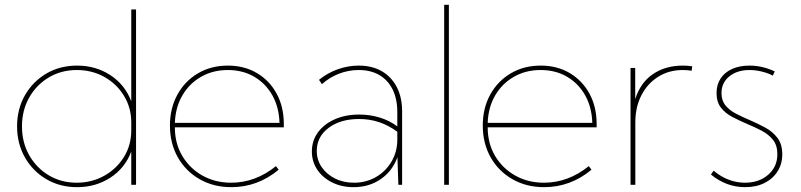

<svg xmlns="http://www.w3.org/2000/svg" viewBox="-20 -772 3344 802"><path d="M548.3 0H528.3V-138.7Q501.5 -68.8 440.4 -29.5Q379.4 9.8 302.2 9.8Q230 9.8 173.3 -23.7Q116.7 -57.1 84 -114.7Q51.3 -172.4 51.3 -244.1Q51.3 -316.4 84 -373.8Q116.7 -431.2 173.3 -464.6Q230 -498 302.2 -498Q379.4 -498 440.4 -458.5Q501.5 -418.9 528.3 -349.1V-732.4H548.3ZM300.3 -8.8Q362.8 -8.8 414.6 -37.4Q466.3 -65.9 497.3 -115.5Q528.3 -165 528.3 -228V-260.3Q528.3 -321.8 498 -371.6Q467.8 -421.4 416.3 -450.4Q364.7 -479.5 300.8 -479.5Q235.8 -479.5 183.8 -448.5Q131.8 -417.5 101.8 -364.3Q71.8 -311 71.8 -244.1Q71.8 -177.2 101.8 -124Q131.8 -70.8 183.6 -39.8Q235.4 -8.8 300.3 -8.8Z M1144 -63Q1056.2 9.8 946.3 9.8Q872.1 9.8 814 -23.4Q755.9 -56.6 722.9 -114.7Q689.9 -172.9 689.9 -247.6Q689.9 -320.3 721.2 -377Q752.4 -433.6 807.1 -465.8Q861.8 -498 931.6 -498Q1000.5 -498 1053.2 -466.8Q1106 -435.5 1135.7 -380.6Q1165.5 -325.7 1165.5 -253.9V-240.2H710.4Q710.4 -172.9 741.5 -120.6Q772.5 -68.4 825.7 -38.6Q878.9 -8.8 945.3 -8.8Q1046.9 -8.8 1132.8 -78.1ZM710.4 -258.8H1147.5Q1145.5 -324.2 1117.7 -373.8Q1089.8 -423.3 1042 -451.4Q994.1 -479.5 931.6 -479.5Q869.1 -479.5 819.8 -451.2Q770.5 -422.9 741.7 -373.3Q712.9 -323.7 710.4 -258.8Z M1659.7 0H1644L1640.1 -115.2Q1620.1 -58.6 1571.3 -24.4Q1522.5 9.8 1456.5 9.8Q1407.2 9.8 1367.7 -9.8Q1328.1 -29.3 1305.4 -63Q1282.7 -96.7 1282.7 -139.2Q1282.7 -184.1 1307.9 -218.8Q1333 -253.4 1377.7 -273.4Q1422.4 -293.5 1480.5 -293.5Q1525.4 -293.5 1566.2 -281Q1606.9 -268.6 1639.6 -244.1V-302.7Q1639.6 -357.9 1620.4 -397.5Q1601.1 -437 1564.9 -458.3Q1528.8 -479.5 1478.5 -479.5Q1435.5 -479.5 1395.8 -464.1Q1356 -448.7 1324.7 -420.4L1312.5 -438.5Q1347.7 -467.3 1390.9 -482.7Q1434.1 -498 1478.5 -498Q1534.2 -498 1574.7 -474.6Q1615.2 -451.2 1637.5 -408.2Q1659.7 -365.2 1659.7 -306.2ZM1458.5 -8.8Q1509.8 -8.8 1550.8 -32.7Q1591.8 -56.6 1615.7 -97.7Q1639.6 -138.7 1639.6 -189V-221.7Q1603 -248.5 1563.7 -261.7Q1524.4 -274.9 1480 -274.9Q1401.9 -274.9 1352.5 -237.8Q1303.2 -200.7 1303.2 -141.6Q1303.2 -104 1323.7 -74Q1344.2 -43.9 1379.4 -26.4Q1414.6 -8.8 1458.5 -8.8Z M1855 0H1835.4V-752H1855Z M2450.7 -63Q2362.8 9.8 2252.9 9.8Q2178.7 9.8 2120.6 -23.4Q2062.5 -56.6 2029.5 -114.7Q1996.6 -172.9 1996.6 -247.6Q1996.6 -320.3 2027.8 -377Q2059.1 -433.6 2113.8 -465.8Q2168.5 -498 2238.3 -498Q2307.1 -498 2359.9 -466.8Q2412.6 -435.5 2442.4 -380.6Q2472.2 -325.7 2472.2 -253.9V-240.2H2017.1Q2017.1 -172.9 2048.1 -120.6Q2079.1 -68.4 2132.3 -38.6Q2185.5 -8.8 2252 -8.8Q2353.5 -8.8 2439.5 -78.1ZM2017.1 -258.8H2454.1Q2452.1 -324.2 2424.3 -373.8Q2396.5 -423.3 2348.6 -451.4Q2300.8 -479.5 2238.3 -479.5Q2175.8 -479.5 2126.5 -451.2Q2077.1 -422.9 2048.3 -373.3Q2019.5 -323.7 2017.1 -258.8Z M2633.8 0H2613.8V-488.3H2633.3V-357.9Q2655.3 -427.2 2707.5 -462.6Q2759.8 -498 2832.5 -498Q2842.3 -498 2852.1 -497.3Q2861.8 -496.6 2871.6 -495.1L2869.1 -476.6Q2850.1 -479.5 2832 -479.5Q2774.4 -479.5 2729.5 -451.4Q2684.6 -423.3 2659.2 -374Q2633.8 -324.7 2633.8 -260.7Z M2949.7 -43 2960.9 -59.1Q2980 -43 3001.2 -31.7Q3022.5 -20.5 3045.4 -14.6Q3068.4 -8.8 3091.8 -8.8Q3150.9 -8.8 3189 -42.2Q3227.1 -75.7 3227.1 -127.9Q3227.1 -165 3208.7 -188Q3190.4 -210.9 3161.4 -226.1Q3132.3 -241.2 3100.6 -254.4Q3068.8 -268.1 3039.6 -283.2Q3010.3 -298.3 2991.7 -322Q2973.1 -345.7 2973.1 -383.3Q2973.1 -418.5 2990 -444.1Q3006.8 -469.7 3037.8 -483.9Q3068.8 -498 3110.4 -498Q3164.6 -498 3216.3 -473.6L3208 -456.1Q3194.8 -463.4 3178.7 -468.5Q3162.6 -473.6 3145.3 -476.6Q3127.9 -479.5 3111.3 -479.5Q3059.1 -479.5 3026.4 -452.9Q2993.7 -426.3 2993.7 -383.3Q2993.7 -352.1 3010.5 -331.5Q3027.3 -311 3054.4 -297.1Q3081.5 -283.2 3111.3 -270.5Q3144.5 -256.3 3175.8 -239.5Q3207 -222.7 3227.3 -196.3Q3247.6 -169.9 3247.6 -127.4Q3247.6 -86.9 3227.8 -55.9Q3208 -24.9 3173.3 -7.6Q3138.7 9.8 3092.8 9.8Q3013.7 9.8 2949.7 -43Z"/></svg>

Font: Kumbh Sans Thin
Style: Regular
Weight: 250
Version: Version 1.004